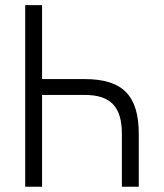

<svg xmlns="http://www.w3.org/2000/svg" viewBox="-20 -713 626 733"><path d="M445.3 0H509.8V-201.2C509.8 -348.6 448.2 -411.1 302.7 -411.1H140.6V-693.4H76.2V0H140.6V-350.6H302.7C402.3 -350.6 445.3 -305.7 445.3 -201.2Z"/></svg>

Font: Cascadia Code PL Light
Style: Regular
Weight: 300
Monospace: yes
Designer: Aaron Bell
Foundry: Saja Typeworks
Version: Version 2404.023